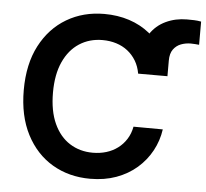

<svg xmlns="http://www.w3.org/2000/svg" viewBox="-53 -801 930 867"><g transform="rotate(5 412.0 -367.5)"><path d="M694.2 -481.9H567.8V-566.1Q567.8 -623.9 594.3 -663.9Q620.7 -703.8 664.4 -724.4Q708.1 -745 759.9 -745Q776.6 -745 792.4 -744.5Q808.2 -744 824.2 -740.8V-635.7Q816.8 -636.4 805.8 -637.3Q794.7 -638.1 786.2 -638.1Q763.5 -638.1 742.5 -630.3Q721.6 -622.5 707.9 -603.9Q694.2 -585.2 694.2 -552.9ZM694.2 -481.9H561.4Q555.8 -514.6 540.5 -540Q525.2 -565.3 502.5 -583.1Q479.8 -600.9 450.8 -609.9Q421.9 -619 388.5 -619Q329.2 -619 283.4 -589.3Q237.6 -559.7 211.6 -502.7Q185.7 -445.7 185.7 -363.6Q185.7 -280.2 211.8 -223.2Q237.9 -166.2 283.6 -137.3Q329.2 -108.3 388.1 -108.3Q420.8 -108.3 449.4 -117Q478 -125.7 500.9 -142.8Q523.8 -159.8 539.6 -184.7Q555.4 -209.5 561.4 -241.5L694.2 -240.8Q686.8 -188.9 662.1 -143.5Q637.4 -98 597.7 -63.4Q557.9 -28.8 504.6 -9.4Q451.3 9.9 386.4 9.9Q290.5 9.9 215.2 -34.4Q139.9 -78.8 96.6 -162.6Q53.3 -246.4 53.3 -363.6Q53.3 -481.2 96.9 -564.8Q140.6 -648.4 215.9 -692.8Q291.2 -737.2 386.4 -737.2Q447.1 -737.2 499.3 -720.2Q551.5 -703.1 592.3 -670.3Q633.2 -637.4 659.6 -590Q686.1 -542.6 694.2 -481.9Z"/></g></svg>

Font: InterMG SemiBold
Style: Regular
Weight: 600
Designer: Rasmus Andersson
Foundry: rsms
Version: Version 3.019;December 26, 2023;FontCreator 15.0.0.2955 64-b